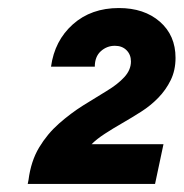

<svg xmlns="http://www.w3.org/2000/svg" viewBox="-20 -794 457 478"><path d="M49 -336 51 -346Q57 -393 77.5 -427Q98 -461 127 -486.5Q156 -512 187 -531.5Q218 -551 245.5 -567.5Q273 -584 289.5 -602Q306 -620 306 -641Q306 -658 295 -669Q284 -680 266 -680Q246 -680 231 -666.5Q216 -653 216 -628H107Q116 -693 161.5 -733.5Q207 -774 276 -774Q339 -774 378 -740Q417 -706 417 -650Q417 -619 405 -594.5Q393 -570 374 -550.5Q355 -531 331.5 -516Q308 -501 284.5 -487.5Q261 -474 241 -461Q221 -448 208 -435H387L366 -336Z"/></svg>

Font: Mona Sans ExtraLight ExtraBold
Style: Italic
Weight: 800
Italic angle: -11.6951°
Version: Version 2.000